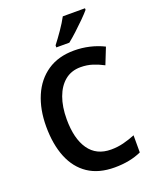

<svg xmlns="http://www.w3.org/2000/svg" viewBox="-170 -1033 916 1138"><g transform="rotate(-20 288.0 -463.5)"><path d="M364 -618Q306 -618 265.5 -585Q225 -552 203.5 -493Q182 -434 182 -356Q182 -233 229.5 -165Q277 -97 369 -97Q410 -97 447.5 -106.5Q485 -116 522 -131V-23Q450 10 353 10Q253 10 186.5 -34.5Q120 -79 86.5 -161.5Q53 -244 53 -357Q53 -464 88.5 -547Q124 -630 193 -677Q262 -724 362 -724Q411 -724 458.5 -713Q506 -702 548 -681L507 -578Q475 -595 440 -606.5Q405 -618 364 -618ZM509 -927Q493 -908 465 -880Q437 -852 406.5 -824Q376 -796 352 -777H270V-790Q295 -822 323 -862.5Q351 -903 369 -937H509Z"/></g></svg>

Font: Noto Sans Lao SemiCondensed SemiBold
Style: Regular
Weight: 600
Width: 4
Designer: Monotype Design Team
Foundry: Monotype Imaging Inc.
Version: Version 2.003; ttfautohint (v1.8.4.7-5d5b)